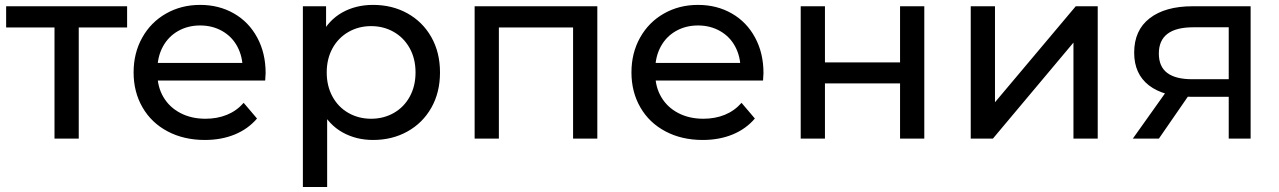

<svg xmlns="http://www.w3.org/2000/svg" viewBox="-20 -555 5122 769"><path d="M198.3 -470 221.7 -444.9H4.6V-529.9H489.1V-444.9H272L295.4 -470V0H198.3Z M515.1 -265Q515.1 -342.6 549.6 -404.2Q584 -465.9 644.9 -500.6Q705.9 -535.4 781.6 -535.4Q857.1 -535.4 916.9 -501.1Q976.6 -466.9 1010.2 -404.6Q1043.9 -342.3 1043.9 -262.3Q1043 -247.4 1042.1 -232.4H591.3V-302.9H990.9L952 -278.4Q952 -328.3 930.8 -368.2Q909.6 -408.1 870.2 -430.6Q830.9 -453 781.6 -453Q732.3 -453 693 -430.6Q653.7 -408.1 632.1 -367.8Q610.4 -327.4 610.4 -275.9V-259.9Q610.4 -207 634.6 -166.1Q658.7 -125.1 702.5 -102.3Q746.3 -79.4 803.1 -79.4Q850.1 -79.4 888.9 -95.2Q927.7 -111 956 -143.1L1009.4 -80.3Q973.7 -38.4 920.3 -16.4Q866.9 5.6 800.6 5.6Q716.3 5.6 651.4 -28.8Q586.4 -63.1 550.8 -124.9Q515.1 -186.6 515.1 -265Z M1233.9 -265.3Q1233.9 -352.7 1265.1 -413.6Q1296.3 -474.4 1350.6 -504.9Q1405 -535.4 1474.1 -535.4Q1551 -535.4 1611.9 -501.5Q1672.9 -467.6 1707.6 -406.3Q1742.3 -345 1742.3 -264.9Q1742.3 -184.7 1707.6 -123.5Q1672.9 -62.3 1611.9 -28.4Q1551 5.6 1474.1 5.6Q1406.4 5.6 1351.8 -24.9Q1297.1 -55.4 1265.5 -116.6Q1233.9 -177.9 1233.9 -265.3ZM1193.1 -529.9H1286V-387.9L1280.3 -263.9L1290.3 -139.9V194H1193.1ZM1644.3 -264.9Q1644.3 -319.4 1621.2 -361.5Q1598.1 -403.5 1557.3 -427Q1516.5 -450.4 1466.4 -450.4Q1416.4 -450.4 1375.6 -427Q1334.8 -403.5 1311.7 -361.5Q1288.6 -319.4 1288.6 -264.9Q1288.6 -210.3 1311.7 -168.1Q1334.8 -125.8 1375.6 -102.6Q1416.4 -79.4 1466.4 -79.4Q1516.5 -79.4 1557.3 -102.6Q1598.1 -125.8 1621.2 -168.1Q1644.3 -210.3 1644.3 -264.9Z M1881 -529.9H2372.4V0H2275.3V-469.1L2298.7 -444.9H1954.7L1978.1 -469.1V0H1881Z M2509.1 -265Q2509.1 -342.6 2543.6 -404.2Q2578 -465.9 2638.9 -500.6Q2699.9 -535.4 2775.6 -535.4Q2851.1 -535.4 2910.9 -501.1Q2970.6 -466.9 3004.2 -404.6Q3037.9 -342.3 3037.9 -262.3Q3037 -247.4 3036.1 -232.4H2585.3V-302.9H2984.9L2946 -278.4Q2946 -328.3 2924.8 -368.2Q2903.6 -408.1 2864.2 -430.6Q2824.9 -453 2775.6 -453Q2726.3 -453 2687 -430.6Q2647.7 -408.1 2626.1 -367.8Q2604.4 -327.4 2604.4 -275.9V-259.9Q2604.4 -207 2628.6 -166.1Q2652.7 -125.1 2696.5 -102.3Q2740.3 -79.4 2797.1 -79.4Q2844.1 -79.4 2882.9 -95.2Q2921.7 -111 2950 -143.1L3003.4 -80.3Q2967.7 -38.4 2914.3 -16.4Q2860.9 5.6 2794.6 5.6Q2710.3 5.6 2645.4 -28.8Q2580.4 -63.1 2544.8 -124.9Q2509.1 -186.6 2509.1 -265Z M3187 -529.9H3284.1V-305.1H3584.9V-529.9H3682V0H3584.9V-221.1H3284.1V0H3187Z M3868 -529.9H3965.1V-145.4L4288.6 -529.9H4376.6V0H4279.4V-384.4L3956.9 0H3868Z M4901.3 -185.7 4917 -167.4H4747.7Q4640.9 -167.4 4581.7 -213.1Q4522.6 -258.9 4522.6 -344Q4522.6 -434 4584.7 -481.9Q4646.9 -529.9 4756.6 -529.9H4989V0H4901.3ZM4661.4 -202.6H4761.6L4621.7 0H4517.3ZM4901.3 -472.6 4917 -445.7H4759.4Q4621.4 -445.7 4621.4 -340.6Q4621.4 -288.3 4654.9 -263Q4688.3 -237.7 4755 -237.7H4917L4901.3 -216.1Z"/></svg>

Font: iiserrat Thin
Style: Regular
Weight: 100
Designer: Akira Ohta
Foundry: Akira Ohta
Version: Version 1.200;Glyphs 3.3.1 (3343)